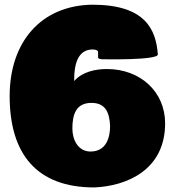

<svg xmlns="http://www.w3.org/2000/svg" viewBox="-20 -780 751 825"><path d="M384.8 25.4C526.4 19.5 689.5 -50.8 689.5 -250C689.5 -385.7 583 -483.4 439.5 -483.4C390.6 -483.4 333 -471.7 298.8 -431.6V-439.5C298.8 -497.1 311.5 -567.4 377.9 -567.4C389.6 -567.4 398.4 -564.5 401.4 -558.6V-533.2C401.4 -527.3 412.1 -525.4 420.9 -525.4C421.1 -525.4 658.2 -520.3 658.2 -545.9C650.4 -652.3 605.5 -759.8 377 -759.8C155.3 -756.8 21.5 -598.6 21.5 -367.2C21.5 -118.7 137.5 25.4 384.8 25.4ZM291 -227.5C291 -285.2 304.7 -337.9 373 -337.9C432.6 -337.9 450.2 -297.9 453.1 -239.3C453.1 -190.4 437.5 -128.9 369.1 -128.9C315.5 -128.9 291 -179.3 291 -227.5Z"/></svg>

Font: Bowlby One SC
Style: Regular
Weight: 400
Width: 1
Version: Version 1.2